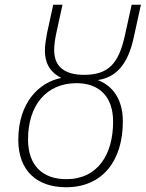

<svg xmlns="http://www.w3.org/2000/svg" viewBox="-20 -780 613 808"><path d="M258 8C412 8 497 -104 497 -269C497 -379 438 -426 391 -443C465 -454 517 -503 543 -623L573 -760H534L505 -628C479 -513 437 -465 333 -465C256 -465 208 -497 208 -568C208 -591 211 -612 217 -641L243 -760H204L178 -641C173 -612 169 -590 169 -568C169 -504 200 -471 238 -452C145 -434 57 -349 57 -191C57 -63 134 8 258 8ZM259 -26C161 -26 98 -82 98 -193C98 -338 176 -430 302 -430C395 -430 456 -376 456 -268C456 -131 392 -26 259 -26Z"/></svg>

Font: Noto Sans ExtraLight
Style: Italic
Weight: 200
Italic angle: -12°
Designer: Monotype Design Team
Foundry: Monotype Imaging Inc.
Version: Version 2.013